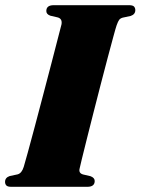

<svg xmlns="http://www.w3.org/2000/svg" viewBox="-26 -720 542 740"><path d="M281 -71Q276 -52.5 294.5 -47.5L322.5 -41Q339 -35 339 -22.5Q339 0 310.5 0H17.5Q3.5 0 -1.5 -5.2Q-6.5 -10.5 -6.5 -19Q-6.5 -35.5 11.5 -41.5L42 -48Q58 -52.5 65.5 -77Q69.5 -90 81 -131.8Q92.5 -173.5 108 -231.8Q123.5 -290 140.2 -353.8Q157 -417.5 172 -475.2Q187 -533 197.5 -573.8Q208 -614.5 211 -626Q215 -648 196 -653L168 -659.5Q152.5 -665 152.5 -677.5Q152.5 -700 181 -700H471.5Q486 -700 490.8 -694.5Q495.5 -689 495.5 -681Q495.5 -664.5 477.5 -658.5L447 -652Q438 -649.5 433.5 -643.8Q429 -638 423.5 -622.5Q420 -612.5 411 -579.2Q402 -546 389.2 -498Q376.5 -450 362.2 -394.8Q348 -339.5 334 -284.8Q320 -230 308.5 -183.8Q297 -137.5 289.5 -107.2Q282 -77 281 -71Z"/></svg>

Font: Fraunces 72pt S000 Black
Style: Italic
Weight: 900
Italic angle: -16°
Version: Version 1.000; ttfautohint (v1.8.3)